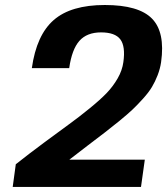

<svg xmlns="http://www.w3.org/2000/svg" viewBox="-20 -740 662 760"><path d="M254.4 -107.9H553.2L538.1 0H30.3L42.5 -89.8Q92.3 -129.4 153.8 -175Q215.3 -220.7 254.4 -249Q293.5 -277.3 335.7 -311.8Q377.9 -346.2 402.8 -372.3Q427.7 -398.4 445.8 -429.9Q463.9 -461.4 468.3 -494.1Q477.1 -556.6 456.3 -584.2Q435.5 -611.8 379.9 -611.8Q324.2 -611.8 294.4 -578.4Q264.6 -544.9 253.9 -470.2H106Q124.5 -601.6 192.9 -660.9Q261.2 -720.2 395 -720.2Q528.8 -720.2 581.5 -666.5Q634.3 -612.8 617.7 -494.1Q613.8 -467.8 604 -442.4Q594.2 -417 581.5 -395.8Q568.8 -374.5 546.6 -349.9Q524.4 -325.2 505.1 -306.9Q485.8 -288.6 452.4 -261.2Q418.9 -233.9 394.3 -215.1Q369.6 -196.3 326.7 -163.6Q283.7 -130.9 254.4 -107.9Z"/></svg>

Font: Fivo Sans
Style: Italic
Weight: 700
Designer: Alexander Slobzheninov
Foundry: Alexander Slobzheninov
Version: 1.0